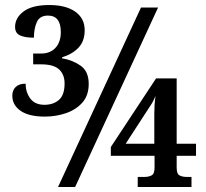

<svg xmlns="http://www.w3.org/2000/svg" viewBox="-20 -744 820 764"><path d="M159 -280Q95 -280 62 -303Q29 -326 29 -363Q29 -385 42.5 -398Q56 -411 82 -411Q82 -377 100.5 -352Q119 -327 157 -327Q192 -327 214.5 -346.5Q237 -366 237 -412Q237 -447 215.5 -467.5Q194 -488 143 -488H112V-531H144Q180 -531 201 -554Q222 -577 222 -616Q222 -682 171 -682Q138 -682 126.5 -656Q115 -630 115 -594Q80 -594 60 -603Q40 -612 40 -637Q40 -673 74 -698.5Q108 -724 176 -724Q242 -724 279.5 -697.5Q317 -671 317 -624Q317 -580 292 -554Q267 -528 227 -516V-512Q269 -505 301 -482.5Q333 -460 333 -410Q333 -364 307.5 -335.5Q282 -307 242 -293.5Q202 -280 159 -280ZM211 0 541 -714H609L279 0ZM528 0V-40H556Q571 -40 583 -46Q595 -52 595 -77V-124H421V-159L601 -432H683V-172H760V-124H683V-77Q683 -52 694.5 -46Q706 -40 722 -40H742V0ZM480 -172H594V-291Q594 -307 595 -325Q596 -343 599 -362Q595 -353 590 -343Q585 -333 582 -329Z"/></svg>

Font: Noto Serif SemiCondensed SemiBold
Style: Regular
Weight: 600
Width: 4
Designer: Monotype Design Team
Foundry: Monotype Imaging Inc.
Version: Version 2.013; ttfautohint (v1.8.4.7-5d5b)